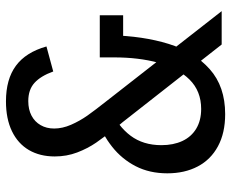

<svg xmlns="http://www.w3.org/2000/svg" viewBox="-87 -695 794 660"><g transform="rotate(-90 310.0 -365.0)"><path d="M442.7 -419H587.5V-338.7H489.8L518.8 -382.3Q516.3 -270.5 489.1 -182.3Q461.8 -94.2 402.3 -41.1Q342.8 12 247.7 12Q182.8 12 137.1 -12.8Q91.3 -37.5 67.8 -82.3Q44.2 -127.2 44.2 -186.8Q44.2 -248.3 68.8 -295.8Q93.3 -343.3 135.7 -376.7Q178 -410 234.2 -432.8L263.5 -382.2Q205.7 -356.2 173.3 -312.9Q141 -269.7 141 -207.2Q141 -166 155.3 -135.2Q169.7 -104.3 197.8 -87.4Q226 -70.5 265.5 -70.5Q327 -70.5 366.7 -110.7Q406.3 -150.8 424.5 -218.2Q442.7 -285.5 442.7 -369.8ZM292.5 -664.8Q263.8 -664.8 242.6 -653.7Q221.3 -642.5 209.8 -622.3Q198.2 -602.2 198.2 -575.8Q198.2 -547.5 211.1 -517.8Q224 -488.2 242.8 -461.4Q261.7 -434.7 293 -395.2Q300.7 -385.7 307.8 -376.2L601.7 0H487L220.2 -340.2L204.8 -358.5Q169.8 -402.2 149.8 -431.3Q129.7 -460.5 115.9 -496.7Q102.2 -532.8 102.2 -573.8Q102.2 -624.8 124.2 -662.6Q146.3 -700.3 188.9 -720.9Q231.5 -741.5 291.8 -741.5Q367.7 -741.5 414 -707.3Q460.3 -673.2 480.3 -602.3L394.3 -579Q378.8 -622 355.2 -643.4Q331.7 -664.8 292.5 -664.8Z"/></g></svg>

Font: Monaspace Krypton Var
Style: Regular
Weight: 400
Designer: Riley Cran and the Lettermatic Team
Version: Version 1.101 (Monaspace Krypton Var)